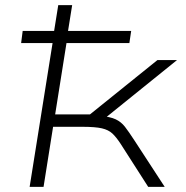

<svg xmlns="http://www.w3.org/2000/svg" viewBox="-20 -725 720 745"><path d="M95 0 184 -558H62L68 -605H190L206 -705H260L244 -605H489L482 -558H238L194 -281H329L591 -492H667L377 -258L366 -276Q408 -272 429 -262Q450 -252 464.5 -233.5Q479 -215 503 -178L619 0H555L448 -167Q431 -193 416 -207Q401 -221 375.5 -227Q350 -233 299 -233H186L149 0Z"/></svg>

Font: Nunito Sans 7pt Expanded ExtraLight
Style: Italic
Weight: 250
Width: 7
Italic angle: -9°
Designer: Vernon Adams
Foundry: Vernon Adams
Version: Version 3.101;gftools[0.9.27]